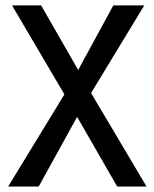

<svg xmlns="http://www.w3.org/2000/svg" viewBox="-20 -680 563 700"><path d="M312 -340.8 514.2 0H407.2L261.2 -253.9L121.1 0H9.8L214.8 -335.9L23.9 -660.2H129.9L265.1 -424.8L393.1 -660.2H505.9Z"/></svg>

Font: Sansita Light
Style: Regular
Weight: 300
Designer: Pablo Cosgaya
Foundry: Omnibus-Type
Version: Version 1.006;hotconv 1.0.109;makeotfexe 2.5.65596